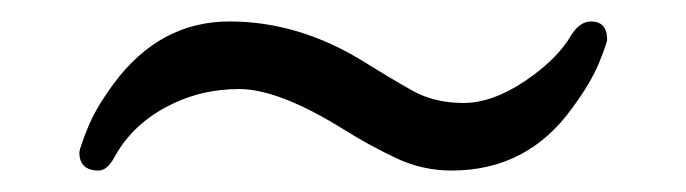

<svg xmlns="http://www.w3.org/2000/svg" viewBox="-20 -338 640 179"><path d="M546 -301Q546 -298 538.5 -279.5Q531 -261 514 -238Q472 -179 401 -179Q374 -179 349.5 -190.5Q325 -202 301 -217Q240 -255 203 -255Q166 -255 134.5 -238Q103 -221 87 -192Q80 -179 72 -179Q54 -179 54 -196Q54 -199 61.5 -218Q69 -237 86 -260Q129 -318 194 -318Q259 -318 320 -280Q344 -265 364.5 -253.5Q385 -242 412 -242Q439 -242 469.5 -262.5Q500 -283 513 -306Q521 -318 531 -318Q546 -318 546 -301Z"/></svg>

Font: LXGW WenKai
Style: Regular
Weight: 400
Designer: LXGW / Fontworks Inc.
Foundry: LXGW / Fontworks Inc.
Version: Version 1.520; June 14, 2025